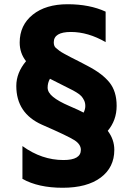

<svg xmlns="http://www.w3.org/2000/svg" viewBox="-20 -700 639 907"><path d="M489 -82Q520 -41 520 8Q520 91 455.5 139Q391 187 276 187Q161 187 86 145V-10Q177 56 280 56Q362 56 362 8Q362 -18 332 -37.5Q302 -57 178 -111Q57 -165 57 -294Q57 -356 103 -411Q73 -449 73 -499Q73 -581 134.5 -630.5Q196 -680 299.5 -680Q403 -680 479 -645V-501Q396 -549 315 -549Q234 -549 234 -500Q234 -482 244 -473.5Q254 -465 261.5 -459.5Q269 -454 284.5 -445.5Q300 -437 313.5 -430Q327 -423 351 -411Q375 -399 395 -388Q464 -352 497.5 -310Q531 -268 531 -200Q531 -132 489 -82ZM375 -168Q383 -184 383 -199Q383 -214 377.5 -225.5Q372 -237 364.5 -245.5Q357 -254 340.5 -264Q324 -274 311 -280Q264 -304 216 -328Q205 -309 205 -286Q205 -263 231 -242Q257 -221 307 -199.5Q357 -178 375 -168Z"/></svg>

Font: Hind Mysuru
Style: Bold
Weight: 700
Designer: Manushi Parikh, Hitesh Malaviya
Foundry: Indian Type Foundry
Version: Version 0.703;PS 1.0;hotconv 1.0.86;makeotf.lib2.5.63406